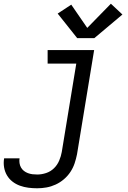

<svg xmlns="http://www.w3.org/2000/svg" viewBox="-70 -799 690 1032"><path d="M130 213Q106 213 82.5 210Q59 207 37 199Q15 191 -3 177Q-21 163 -32.5 143.5Q-44 124 -48 100.5Q-52 77 -48 53Q-48 53 -48 52.5Q-48 52 -48 52H35Q35 52 35 52Q35 52 35 52Q33 65 35 78Q37 91 43 101.5Q49 112 58.5 119.5Q68 127 80 131.5Q92 136 104.5 137.5Q117 139 130 139Q154 139 178 131Q202 123 220 105.5Q238 88 248 64.5Q258 41 262 18L340 -457H186V-530H436L344 30Q339 55 331 79Q323 103 308.5 125Q294 147 273.5 164.5Q253 182 229 193Q205 204 180 208.5Q155 213 130 213ZM345 -594 240 -726 313 -774 399 -649 526 -779 588 -721 437 -594Z"/></svg>

Font: Iosevka Curly Extended
Style: Italic
Weight: 400
Width: 7
Italic angle: -9°
Monospace: yes
Designer: Belleve Invis
Foundry: Belleve Invis
Version: Version 11.1.0; ttfautohint (v1.8.3)